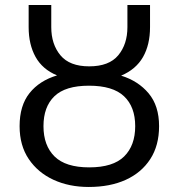

<svg xmlns="http://www.w3.org/2000/svg" viewBox="-20 -734 711 764"><path d="M333 10Q255 10 193 -18.5Q131 -47 94.5 -101Q58 -155 58 -232Q58 -314 97.5 -363.5Q137 -413 207 -434Q149 -458 121.5 -507.5Q94 -557 94 -626V-714H184V-626Q184 -558 220.5 -514Q257 -470 335 -470Q414 -470 450.5 -514Q487 -558 487 -626V-714H577V-626Q577 -556 549 -507Q521 -458 462 -433Q530 -412 571.5 -362.5Q613 -313 613 -232Q613 -155 578 -101Q543 -47 480.5 -18.5Q418 10 333 10ZM335 -68Q430 -68 474 -111.5Q518 -155 518 -232Q518 -309 473.5 -351Q429 -393 334 -393Q240 -393 196.5 -351Q153 -309 153 -232Q153 -155 197 -111.5Q241 -68 335 -68Z"/></svg>

Font: RS Noto Sans
Style: Regular
Weight: 400
Designer: Monotype Design Team
Foundry: Monotype Imaging Inc.
Version: Version 3.10